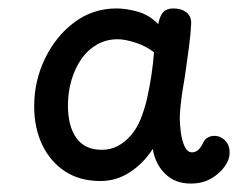

<svg xmlns="http://www.w3.org/2000/svg" viewBox="-20 -897 568 455"><path d="M61 -645Q61 -705 86.5 -758Q112 -811 156 -844Q200 -877 256 -877Q279 -877 306 -869.5Q333 -862 355 -840Q359 -860 367 -868.5Q375 -877 391 -877Q410 -877 422 -867.5Q434 -858 433 -840Q432 -817 427.5 -783Q423 -749 418 -715Q416 -704 413 -685Q410 -666 408 -647Q406 -628 406 -617Q406 -603 408.5 -583.5Q411 -564 417.5 -550Q424 -536 435 -536Q443 -536 449.5 -541.5Q456 -547 462 -560Q466 -568 473 -571.5Q480 -575 488 -575Q503 -575 514 -563.5Q525 -552 524 -533Q524 -519 512.5 -502.5Q501 -486 480.5 -474Q460 -462 432 -462Q395 -462 371.5 -485Q348 -508 342 -544Q320 -510 288 -489Q256 -468 218 -468Q169 -468 134 -491Q99 -514 80 -554Q61 -594 61 -645ZM141 -647Q141 -598 161 -570Q181 -542 221 -542Q242 -542 259 -551Q276 -560 290 -576Q304 -592 313 -614Q323 -639 329 -666Q335 -693 339 -720Q343 -747 345 -773Q326 -788 301 -796Q276 -804 259 -804Q232 -804 210 -791.5Q188 -779 173 -757.5Q158 -736 149.5 -707.5Q141 -679 141 -647Z"/></svg>

Font: Playpen Sans Arabic
Style: Regular
Weight: 400
Designer: Azza Alameddine, Laura Meseguer, Veronika Burian, José Scaglione
Foundry: TypeTogether
Version: Version 2.000